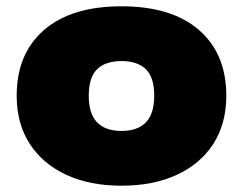

<svg xmlns="http://www.w3.org/2000/svg" viewBox="-20 -579 772 610"><path d="M366 11Q265.5 11 190.8 -23.5Q116 -58 74.5 -122Q33 -186 33 -275Q33 -408.5 120 -483.8Q207 -559 366 -559Q525 -559 612 -483.8Q699 -408.5 699 -275Q699 -186 657.8 -122Q616.5 -58 541.5 -23.5Q466.5 11 366 11ZM366 -163Q417 -163 443.5 -190.2Q470 -217.5 470 -275Q470 -333 443.5 -359Q417 -385 366 -385Q315 -385 288.5 -359Q262 -333 262 -275Q262 -217.5 288.5 -190.2Q315 -163 366 -163Z"/></svg>

Font: Encode Sans Exp Black
Style: Regular
Weight: 900
Width: 7
Designer: Multiple Designers
Foundry: Impallari Type
Version: Version 3.002; ttfautohint (v1.8.3) -l 8 -r 50 -G 200 -x 14 